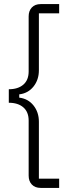

<svg xmlns="http://www.w3.org/2000/svg" viewBox="-20 -780 372 938"><path d="M269 138H179Q151 138 135.5 121.5Q120 105 120 78V-191Q120 -233 94 -255.5Q68 -278 23 -278V-344Q68 -344 94 -366.5Q120 -389 120 -431V-700Q120 -727 135.5 -743.5Q151 -760 179 -760H269V-715H170V-437Q170 -390 143.5 -357Q117 -324 74 -319V-303Q117 -298 143.5 -265Q170 -232 170 -185V93H269Z"/></svg>

Font: IBM Plex Sans Light
Style: Regular
Weight: 300
Designer: Mike Abbink, Paul van der Laan, Pieter van Rosmalen
Foundry: Bold Monday
Version: Version 3.0